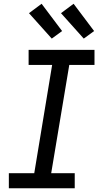

<svg xmlns="http://www.w3.org/2000/svg" viewBox="-20 -1000 540 1020"><path d="M27 0V-80H162L257 -655H132V-735H482V-655H348L252 -80H377V0ZM425 -795 304 -930 371 -980 480 -835ZM255 -795 134 -930 201 -980 310 -835Z"/></svg>

Font: Iosevka SS04 Medium Oblique
Style: Regular
Weight: 500
Italic angle: -9°
Monospace: yes
Designer: Belleve Invis
Foundry: Belleve Invis
Version: Version 19.0.0; ttfautohint (v1.8.4)